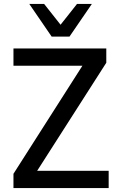

<svg xmlns="http://www.w3.org/2000/svg" viewBox="-20 -950 599 970"><path d="M48 0V-72L420 -655L425 -618H48V-705H517V-633L144 -50L140 -87H529V0ZM241 -765 128 -930H203L286 -825L369 -930H444L331 -765Z"/></svg>

Font: Nunito Sans 10pt SemiCondensed SemiBold
Style: Regular
Weight: 600
Width: 4
Designer: Vernon Adams
Foundry: Vernon Adams
Version: Version 3.101;gftools[0.9.27]